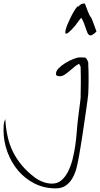

<svg xmlns="http://www.w3.org/2000/svg" viewBox="-294 -583 556 1065"><path d="M-274.4 139.6Q-274.4 122.1 -273.4 108.4Q-272.5 94.7 -264.6 77.1Q-261.7 129.9 -251.5 175.3Q-241.2 220.7 -221.7 259.8Q-202.1 298.8 -173.3 333.5Q-144.5 368.2 -102.5 400.4Q-82 416 -56.2 425.8Q-30.3 435.5 -4.9 435.5Q25.4 435.5 47.4 416.5Q69.3 397.5 84.5 366.7Q99.6 335.9 108.9 298.8Q118.2 261.7 123.5 224.1Q128.9 186.5 131.3 154.3Q133.8 122.1 135.7 102.5Q135.7 97.7 138.7 76.2Q141.6 54.7 144.5 30.3Q147.5 5.9 150.4 -15.1Q153.3 -36.1 153.3 -42Q153.3 -44.9 153.3 -58.1Q153.3 -71.3 153.8 -87.4Q154.3 -103.5 154.3 -118.2V-160.2Q154.3 -170.9 153.8 -182.1Q153.3 -193.4 153.3 -202.1Q153.3 -210.9 153.3 -212.9L144.5 -229.5Q132.8 -223.6 119.1 -212.4Q105.5 -201.2 91.8 -189.5Q78.1 -177.7 64.5 -168.9Q50.8 -160.2 39.1 -160.2Q31.2 -160.2 23.9 -162.1Q16.6 -164.1 16.6 -174.8Q16.6 -189.5 32.2 -205.1Q47.9 -220.7 69.3 -233.9Q90.8 -247.1 113.3 -255.9Q135.7 -264.6 148.4 -264.6H154.3Q159.2 -264.6 164.1 -264.2Q168.9 -263.7 172.9 -263.7H178.7Q185.5 -258.8 189 -252Q192.4 -245.1 195.3 -238.3Q195.3 -233.4 195.8 -220.7Q196.3 -208 196.8 -193.8Q197.3 -179.7 197.3 -166V-126Q197.3 -112.3 196.8 -97.7Q196.3 -83 195.8 -72.3Q195.3 -61.5 195.3 -59.6Q194.3 -50.8 191.4 -26.9Q188.5 -2.9 183.6 29.3Q178.7 61.5 173.3 99.1Q168 136.7 162.6 171.4Q157.2 206.1 152.3 235.4Q147.5 264.6 144.5 281.2Q139.6 309.6 132.3 341.3Q125 373 110.8 399.9Q96.7 426.8 73.7 444.3Q50.8 461.9 15.6 461.9Q-48.8 461.9 -102.1 435.1Q-155.3 408.2 -193.4 363.3Q-231.4 318.4 -252.9 259.8Q-274.4 201.2 -274.4 139.6ZM157.2 -484.4Q156.2 -484.4 151.4 -478.5Q146.5 -472.7 141.1 -465.3Q135.7 -458 131.3 -451.7Q127 -445.3 126 -444.3Q100.6 -414.1 87.4 -403.8Q74.2 -393.6 70.3 -397Q66.4 -400.4 69.3 -414.1Q72.3 -427.7 79.6 -445.8Q86.9 -463.9 96.7 -483.9Q106.4 -503.9 115.7 -519.5Q125 -535.2 132.3 -543.5Q139.6 -551.8 141.6 -545.9Q146.5 -554.7 155.3 -559.1Q164.1 -563.5 171.9 -563.5H176.8Q187.5 -534.2 193.4 -519.5Q199.2 -504.9 202.6 -498.5Q206.1 -492.2 208.5 -489.7Q210.9 -487.3 214.4 -480Q217.8 -472.7 223.6 -456.5Q229.5 -440.4 241.2 -408.2Q226.6 -393.6 217.3 -389.2Q208 -384.8 201.7 -388.2Q195.3 -391.6 190.9 -401.4Q186.5 -411.1 182.1 -424.8Q177.7 -438.5 171.9 -454.1Q166 -469.7 157.2 -484.4Z"/></svg>

Font: Zeyada
Style: Regular
Weight: 400
Version: Version 1.002 2010